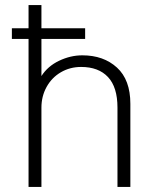

<svg xmlns="http://www.w3.org/2000/svg" viewBox="-20 -740 634 760"><path d="M496 -329V0H445V-314Q445 -395 407.5 -435Q370 -475 301 -475Q257 -475 221 -454Q185 -433 164.5 -396Q144 -359 144 -314V0H93V-586H27V-628H93V-720H144V-628H317V-586H144V-439Q169 -478 214 -499.5Q259 -521 306 -521Q390 -521 443 -472.5Q496 -424 496 -329Z"/></svg>

Font: Chivo Thin
Style: Regular
Weight: 100
Designer: Hector Gatti
Foundry: Omnibus-Type
Version: Version 1.007